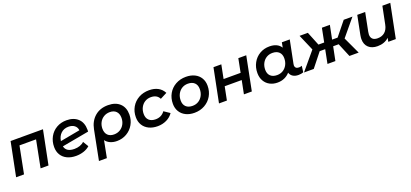

<svg xmlns="http://www.w3.org/2000/svg" viewBox="35 -1599 6101 2852"><g transform="rotate(-20 3085.5 -173.0)"><path d="M650 -534 543 0H418L502 -428H240L156 0H31L138 -534Z M1269 -299Q1269 -281 1268 -272L841 -194Q862 -99 991 -99Q1037 -99 1077.5 -113Q1118 -127 1145 -154L1197 -67Q1156 -30 1099 -11.5Q1042 7 979 7Q899 7 839 -22Q779 -51 747 -104Q715 -157 715 -228Q715 -316 754 -387.5Q793 -459 863 -499.5Q933 -540 1022 -540Q1134 -540 1201.5 -478Q1269 -416 1269 -299ZM840 -277 1153 -335Q1147 -385 1110.5 -412.5Q1074 -440 1017 -440Q945 -440 898 -396Q851 -352 840 -277Z M1931 -302Q1931 -216 1890.5 -145Q1850 -74 1780 -33.5Q1710 7 1626 7Q1567 7 1520.5 -13.5Q1474 -34 1447 -72L1395 194H1270L1362 -275Q1386 -397 1468.5 -468.5Q1551 -540 1678 -540Q1796 -540 1863.5 -476.5Q1931 -413 1931 -302ZM1804 -295Q1804 -361 1768 -397.5Q1732 -434 1668 -434Q1614 -434 1571.5 -408Q1529 -382 1505.5 -337.5Q1482 -293 1482 -239Q1482 -173 1518 -136.5Q1554 -100 1618 -100Q1672 -100 1714.5 -126Q1757 -152 1780.5 -196.5Q1804 -241 1804 -295Z M2007 -228Q2007 -317 2048 -388Q2089 -459 2161.5 -499.5Q2234 -540 2327 -540Q2408 -540 2466.5 -508.5Q2525 -477 2557 -415L2450 -360Q2413 -434 2317 -434Q2264 -434 2222.5 -408.5Q2181 -383 2157 -337.5Q2133 -292 2133 -234Q2133 -171 2170 -135.5Q2207 -100 2275 -100Q2321 -100 2358 -118.5Q2395 -137 2421 -174L2513 -112Q2476 -56 2411 -24.5Q2346 7 2269 7Q2190 7 2130.5 -22.5Q2071 -52 2039 -105Q2007 -158 2007 -228Z M2592 -228Q2592 -317 2632.5 -388Q2673 -459 2745.5 -499.5Q2818 -540 2909 -540Q2987 -540 3046 -511Q3105 -482 3137 -429Q3169 -376 3169 -306Q3169 -217 3128 -146Q3087 -75 3014.5 -34Q2942 7 2851 7Q2773 7 2714.5 -22.5Q2656 -52 2624 -105Q2592 -158 2592 -228ZM3043 -300Q3043 -363 3006 -398.5Q2969 -434 2902 -434Q2849 -434 2807.5 -408.5Q2766 -383 2742 -337.5Q2718 -292 2718 -234Q2718 -171 2755 -135.5Q2792 -100 2859 -100Q2912 -100 2953.5 -125.5Q2995 -151 3019 -196.5Q3043 -242 3043 -300Z M3345 -534H3469L3426 -317H3695L3738 -534H3863L3757 0H3632L3674 -211H3405L3363 0H3238Z M4585 -105 4572 -6Q4537 7 4494 7Q4441 7 4406 -15.5Q4371 -38 4359 -78Q4323 -37 4273.5 -15Q4224 7 4163 7Q4097 7 4043.5 -21Q3990 -49 3959 -102.5Q3928 -156 3928 -228Q3928 -317 3967.5 -388.5Q4007 -460 4075.5 -500Q4144 -540 4229 -540Q4357 -540 4411 -455L4426 -534H4551L4479 -175Q4476 -163 4476 -152Q4476 -125 4492 -110.5Q4508 -96 4538 -96Q4563 -96 4585 -105ZM4379 -300Q4379 -363 4342 -398.5Q4305 -434 4238 -434Q4185 -434 4143.5 -408.5Q4102 -383 4078 -337.5Q4054 -292 4054 -234Q4054 -171 4091 -135.5Q4128 -100 4195 -100Q4248 -100 4289.5 -125.5Q4331 -151 4355 -196.5Q4379 -242 4379 -300Z M5321 -268 5446 0H5300L5209 -218H5122L5078 0H4953L4996 -218H4909L4736 0H4582L4816 -279L4706 -534H4837L4925 -316H5016L5059 -534H5185L5141 -316H5228L5404 -534H5542Z M6140 -534 6033 0H5914L5926 -59Q5854 7 5745 7Q5656 7 5604 -40.5Q5552 -88 5552 -175Q5552 -198 5559 -238L5618 -534H5743L5685 -241Q5680 -216 5680 -199Q5680 -153 5706.5 -128Q5733 -103 5786 -103Q5854 -103 5899 -141.5Q5944 -180 5959 -257L6015 -534Z"/></g></svg>

Font: Montserrat Alternates SemiBold
Style: Italic
Weight: 600
Italic angle: -11.3°
Designer: Julieta Ulanovsky
Foundry: Julieta Ulanovsky
Version: Version 7.200